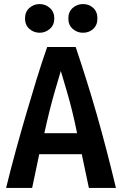

<svg xmlns="http://www.w3.org/2000/svg" viewBox="-20 -924 600 944"><path d="M10 0Q33 -94 58 -185Q83 -276 108.5 -363Q134 -450 159.5 -533Q185 -616 212 -693H352Q378 -616 404.5 -532Q431 -448 456 -360.5Q481 -273 504.5 -182.5Q528 -92 550 0H417L382 -166H173L138 0ZM198 -269H359Q348 -324 335.5 -375Q323 -426 308.5 -475.5Q294 -525 279 -575Q264 -525 249.5 -475Q235 -425 222.5 -374.5Q210 -324 198 -269ZM388 -763Q359 -763 337.5 -782Q316 -801 316 -833Q316 -866 337.5 -885Q359 -904 388 -904Q418 -904 438.5 -885Q459 -866 459 -833Q459 -801 438.5 -782Q418 -763 388 -763ZM175 -763Q146 -763 124.5 -782Q103 -801 103 -833Q103 -866 124.5 -885Q146 -904 175 -904Q203 -904 225 -885Q247 -866 247 -833Q247 -801 225 -782Q203 -763 175 -763Z"/></svg>

Font: Ubuntu Sans Mono SemiBold
Style: Regular
Weight: 600
Monospace: yes
Designer: Dalton Maag Ltd
Foundry: Dalton Maag Ltd
Version: Version 1.006